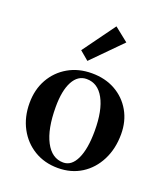

<svg xmlns="http://www.w3.org/2000/svg" viewBox="-146 -896 883 1014"><g transform="rotate(20 295.5 -389.5)"><path d="M297 15Q222 15 164 -20Q106 -55 73 -116.5Q40 -178 40 -257Q40 -333 73 -391.5Q106 -450 164 -483.5Q222 -517 297 -517Q372 -517 429 -485Q486 -453 518.5 -396.5Q551 -340 551 -267Q551 -185 518.5 -121Q486 -57 429 -21Q372 15 297 15ZM314 -22Q361 -22 387.5 -78.5Q414 -135 414 -236Q414 -351 379 -415Q344 -479 281 -479Q232 -479 204.5 -428Q177 -377 177 -285Q177 -161 213.5 -91.5Q250 -22 314 -22ZM251 -570 201 -612 333 -794 411 -732Z"/></g></svg>

Font: Wittgenstein SemiBold
Style: Regular
Weight: 600
Designer: Jörg Drees
Foundry: Jörg Drees
Version: Version 1.500